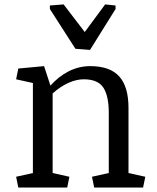

<svg xmlns="http://www.w3.org/2000/svg" viewBox="-20 -835 697 855"><path d="M51.8 -47.9 126.5 -64.5V-465.3L51.8 -481.9L61.5 -529.8L176.3 -540.5L204.6 -453.6Q240.7 -494.6 286.1 -517.6Q331.5 -540.5 381.8 -540.5Q469.2 -540.5 510.7 -494.9Q552.2 -449.2 552.2 -354.5V-64.5L627 -47.9L617.2 0H399.4L389.6 -47.9L464.4 -64.5V-333Q464.4 -407.7 440.2 -444.8Q416 -481.9 353 -481.9Q320.3 -481.9 284.4 -465.8Q248.5 -449.7 214.4 -418.9V-64.5L289.1 -47.9L279.3 0H61.5ZM202.1 -810.5 263.2 -815.4 357.4 -692.4 448.2 -815.4 494.6 -810.5V-794.9L380.9 -612.8L315.9 -617.7L202.1 -794.9Z"/></svg>

Font: Noticia Text
Style: Regular
Weight: 400
Designer: JM Sole
Foundry: JM Sole
Version: Version 1.003